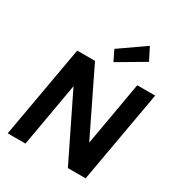

<svg xmlns="http://www.w3.org/2000/svg" viewBox="-219 -1114 1181 1263"><g transform="rotate(30 371.5 -483.0)"><path d="M27 0 151 -700H286L522 -215L607 -700H743L619 0H484L247 -485L162 0ZM395 -753 357 -832 549 -966 597 -872Z"/></g></svg>

Font: DM Sans 11pt
Style: Bold Italic
Weight: 700
Italic angle: -10°
Version: Version 4.004;gftools[0.9.30]